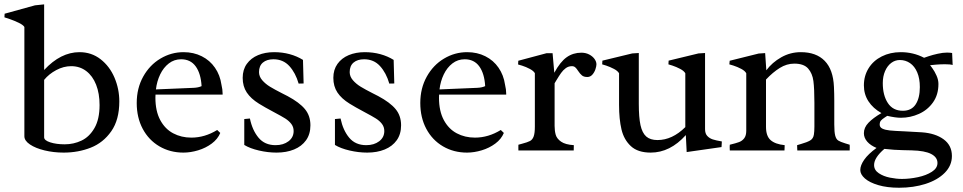

<svg xmlns="http://www.w3.org/2000/svg" viewBox="-35 -692 4429 883"><path d="M-14.6 -612.3 -13.7 -628.9 126 -667.5 168 -671.9V-370.1Q244.1 -452.1 330.6 -452.1Q385.7 -452.1 427.5 -419.7Q469.2 -387.2 491.5 -335Q513.7 -282.7 513.7 -225.6Q513.7 -141.1 476.8 -88.4Q439.9 -35.6 382.3 -12.9Q324.7 9.8 257.8 9.8Q211.9 9.8 170.2 -0.2Q128.4 -10.3 102.8 -27.6Q77.1 -44.9 77.1 -65.4V-567.9Q71.3 -577.6 50.8 -587.4Q30.3 -597.2 10.7 -604Q-8.8 -610.8 -14.6 -612.3ZM262.7 -28.3Q303.7 -28.3 339.8 -45.4Q376 -62.5 399.4 -103Q422.9 -143.6 422.9 -209Q422.9 -262.2 407 -302.5Q391.1 -342.8 361.6 -365.2Q332 -387.7 292.5 -387.7Q257.3 -387.7 223.6 -369.6Q189.9 -351.6 168 -324.7V-60.5Q168 -46.4 195.8 -37.4Q223.6 -28.3 262.7 -28.3Z M679.7 -242.7Q679.7 -181.2 701.9 -139.9Q724.1 -98.6 761.5 -78.9Q798.8 -59.1 845.2 -59.1Q906.7 -59.1 963.9 -94.2L978 -80.6Q966.3 -52.2 938.7 -31.7Q911.1 -11.2 876.2 -0.7Q841.3 9.8 808.6 9.8Q747.1 9.8 698 -19Q648.9 -47.9 621.3 -99.6Q593.8 -151.4 593.8 -218.3Q593.8 -286.1 623.5 -339.6Q653.3 -393.1 702.9 -422.6Q752.4 -452.1 809.1 -452.1Q855.5 -452.1 892.8 -433.3Q930.2 -414.6 953.6 -380.6Q977.1 -346.7 983.4 -302.7Q988.8 -280.3 988.8 -261.2V-256.8H680.2Q679.7 -252 679.7 -242.7ZM892.1 -295.9Q888.7 -354 865 -386.7Q841.3 -419.4 797.9 -419.4Q766.1 -419.4 741.5 -400.4Q716.8 -381.3 701.7 -349.9Q686.5 -318.4 682.1 -280.8L856 -288.1Q877.4 -289.1 892.1 -295.9Z M1338.4 -307.6Q1324.2 -356.9 1295.7 -388.2Q1267.1 -419.4 1222.7 -419.4Q1191.9 -419.4 1174.1 -404.3Q1156.2 -389.2 1156.2 -360.4Q1156.2 -340.3 1170.9 -323.2Q1185.5 -306.2 1206.8 -293.2Q1228 -280.3 1262.7 -262.7Q1271 -258.8 1287.6 -250Q1342.3 -220.7 1367.4 -190.2Q1392.6 -159.7 1392.6 -115.7Q1392.6 -75.2 1372.6 -47.1Q1352.5 -19 1317.4 -4.6Q1282.2 9.8 1236.8 9.8Q1196.8 9.8 1155.8 0.2Q1114.7 -9.3 1088.4 -25.4V-144.5Q1107.4 -147 1114.3 -147Q1125.5 -92.8 1154.1 -58.6Q1182.6 -24.4 1232.4 -24.4Q1268.1 -24.4 1291.7 -42.2Q1315.4 -60.1 1315.4 -89.4Q1315.4 -107.9 1304.7 -122.1Q1293.9 -136.2 1276.9 -147Q1259.8 -157.7 1225.6 -175.8Q1179.7 -200.2 1155.8 -215.3Q1118.7 -238.3 1099.9 -266.6Q1081.1 -294.9 1081.1 -334Q1081.1 -371.6 1100.1 -398.2Q1119.1 -424.8 1151.9 -438.5Q1184.6 -452.1 1225.6 -452.1Q1263.2 -452.1 1297.1 -442.9Q1331.1 -433.6 1358.4 -416.5L1361.3 -308.1Q1354.5 -307.6 1338.4 -307.6Z M1755.4 -307.6Q1741.2 -356.9 1712.6 -388.2Q1684.1 -419.4 1639.6 -419.4Q1608.9 -419.4 1591.1 -404.3Q1573.2 -389.2 1573.2 -360.4Q1573.2 -340.3 1587.9 -323.2Q1602.5 -306.2 1623.8 -293.2Q1645 -280.3 1679.7 -262.7Q1688 -258.8 1704.6 -250Q1759.3 -220.7 1784.4 -190.2Q1809.6 -159.7 1809.6 -115.7Q1809.6 -75.2 1789.6 -47.1Q1769.5 -19 1734.4 -4.6Q1699.2 9.8 1653.8 9.8Q1613.8 9.8 1572.8 0.2Q1531.7 -9.3 1505.4 -25.4V-144.5Q1524.4 -147 1531.2 -147Q1542.5 -92.8 1571 -58.6Q1599.6 -24.4 1649.4 -24.4Q1685.1 -24.4 1708.7 -42.2Q1732.4 -60.1 1732.4 -89.4Q1732.4 -107.9 1721.7 -122.1Q1710.9 -136.2 1693.8 -147Q1676.8 -157.7 1642.6 -175.8Q1596.7 -200.2 1572.8 -215.3Q1535.6 -238.3 1516.8 -266.6Q1498 -294.9 1498 -334Q1498 -371.6 1517.1 -398.2Q1536.1 -424.8 1568.8 -438.5Q1601.6 -452.1 1642.6 -452.1Q1680.2 -452.1 1714.1 -442.9Q1748 -433.6 1775.4 -416.5L1778.3 -308.1Q1771.5 -307.6 1755.4 -307.6Z M1983.9 -242.7Q1983.9 -181.2 2006.1 -139.9Q2028.3 -98.6 2065.7 -78.9Q2103 -59.1 2149.4 -59.1Q2210.9 -59.1 2268.1 -94.2L2282.2 -80.6Q2270.5 -52.2 2242.9 -31.7Q2215.3 -11.2 2180.4 -0.7Q2145.5 9.8 2112.8 9.8Q2051.3 9.8 2002.2 -19Q1953.1 -47.9 1925.5 -99.6Q1897.9 -151.4 1897.9 -218.3Q1897.9 -286.1 1927.7 -339.6Q1957.5 -393.1 2007.1 -422.6Q2056.6 -452.1 2113.3 -452.1Q2159.7 -452.1 2197 -433.3Q2234.4 -414.6 2257.8 -380.6Q2281.2 -346.7 2287.6 -302.7Q2293 -280.3 2293 -261.2V-256.8H1984.4Q1983.9 -252 1983.9 -242.7ZM2196.3 -295.9Q2192.9 -354 2169.2 -386.7Q2145.5 -419.4 2102.1 -419.4Q2070.3 -419.4 2045.7 -400.4Q2021 -381.3 2005.9 -349.9Q1990.7 -318.4 1986.3 -280.8L2160.2 -288.1Q2181.6 -289.1 2196.3 -295.9Z M2604 -24.4 2603.5 0H2349.1Q2349.1 -3.9 2348.9 -12.7Q2348.6 -21.5 2349.1 -26.4L2365.2 -30.8Q2391.1 -37.6 2402.3 -43.5Q2413.6 -49.3 2419.2 -64.2Q2424.8 -79.1 2424.8 -109.9V-355.5Q2418.5 -366.2 2401.4 -375.2Q2384.3 -384.3 2366 -390.1Q2347.7 -396 2347.7 -395.5L2348.6 -412.6L2478.5 -447.3H2506.3L2514.2 -357.4Q2541.5 -407.7 2571 -428.7Q2600.6 -449.7 2638.7 -449.7Q2658.2 -449.7 2674.1 -441.7Q2689.9 -433.6 2699 -421.1Q2708 -408.7 2708 -396Q2708 -387.7 2703.4 -373.5Q2698.7 -359.4 2689.2 -348.6Q2679.7 -337.9 2666 -337.9Q2650.4 -337.9 2641.6 -345Q2632.8 -352.1 2623.5 -366.2Q2616.7 -377 2610.6 -382.3Q2604.5 -387.7 2595.2 -387.7Q2579.6 -387.7 2567.1 -378.7Q2554.7 -369.6 2545.4 -356.4Q2536.1 -343.3 2522.9 -321.3L2515.6 -309.1V-112.8Q2515.6 -89.8 2520.8 -72Q2525.9 -54.2 2545.4 -40.5Q2564.9 -26.9 2604 -24.4Z M2812 -209.5V-355Q2805.7 -366.2 2788.3 -375.2Q2771 -384.3 2752.7 -390.4Q2734.4 -396.5 2734.4 -396L2735.4 -413.1L2872.6 -446.3L2902.8 -448.2V-214.8Q2902.8 -152.3 2910.6 -116.5Q2918.5 -80.6 2937 -64.2Q2955.6 -47.9 2988.8 -47.9Q3056.6 -47.9 3116.7 -107.4V-355Q3110.4 -366.2 3093 -375.2Q3075.7 -384.3 3057.4 -390.4Q3039.1 -396.5 3039.1 -396L3040 -413.1L3177.2 -446.3L3207.5 -448.2V-98.1Q3207.5 -77.6 3217.8 -66.7Q3228 -55.7 3243.2 -50.8Q3258.3 -45.9 3284.7 -41.5Q3284.7 -34.2 3283.9 -26.4Q3283.2 -18.6 3283.2 -15.6L3123 7.3L3119.1 -70.8Q3046.9 9.8 2957.5 9.8Q2898.4 9.8 2866.5 -19.8Q2834.5 -49.3 2823.2 -96.7Q2812 -144 2812 -209.5Z M3573.7 -24.4Q3573.7 -17.1 3573.2 -9.8Q3572.8 -2.4 3572.8 0H3321.3L3320.8 -15.6Q3320.8 -23.4 3321.3 -26.4Q3349.6 -33.2 3364 -38.6Q3378.4 -43.9 3387.7 -56.2Q3397 -68.4 3397 -90.3V-355Q3391.1 -366.2 3374 -375.2Q3356.9 -384.3 3338.1 -390.4Q3319.3 -396.5 3319.3 -396L3320.8 -412.6L3454.1 -445.8L3483.9 -447.8L3489.3 -368.7Q3516.1 -404.8 3557.9 -428.5Q3599.6 -452.1 3647.9 -452.1Q3718.8 -452.1 3757.8 -412.1Q3796.9 -372.1 3800.3 -292.5Q3801.8 -261.2 3801.8 -228.5V-119.6Q3801.8 -84 3806.2 -67.9Q3810.5 -51.8 3820.1 -45.7Q3829.6 -39.6 3852.1 -32.7L3872.6 -26.4Q3873 -23.4 3873 -15.6L3872.6 0H3631.8Q3631.8 -2.9 3631.3 -10Q3630.9 -17.1 3630.9 -24.4Q3634.3 -25.9 3650.4 -30.3Q3676.3 -37.6 3690.7 -45.9Q3705.1 -54.2 3708 -72.8Q3710.4 -86.9 3710.4 -110.4V-219.2Q3710.4 -284.2 3705.8 -319.3Q3701.2 -354.5 3681.4 -377Q3661.6 -399.4 3617.7 -399.4Q3583 -399.4 3551 -379.4Q3519 -359.4 3487.8 -326.2V-108.4Q3487.8 -66.4 3509 -47.6Q3530.3 -28.8 3573.7 -24.4Z M4311 -396.5Q4291.5 -396.5 4270 -394.8Q4248.5 -393.1 4242.2 -392.1Q4242.2 -393.1 4252.9 -378.2Q4263.7 -363.3 4272.2 -344Q4280.8 -324.7 4280.8 -305.7Q4280.8 -256.3 4255.9 -221.2Q4231 -186 4191.2 -168.2Q4151.4 -150.4 4107.9 -150.4Q4083.5 -150.4 4045.4 -159.2Q4043.9 -158.2 4034.2 -151.9Q4022 -144 4016.4 -137.5Q4010.7 -130.9 4010.7 -118.7Q4010.7 -106.4 4023.4 -100.3Q4036.1 -94.2 4057.6 -92Q4079.1 -89.8 4126 -87.9Q4161.1 -86.4 4204.6 -83.5Q4266.6 -79.1 4304.7 -51.3Q4342.8 -23.4 4342.8 25.4Q4342.8 69.3 4310.1 102.5Q4277.3 135.7 4221.9 153.6Q4166.5 171.4 4100.1 171.4Q4044.9 171.4 4004.4 159.4Q3963.9 147.5 3942.6 128.7Q3921.4 109.9 3921.4 89.8Q3921.4 68.4 3939.5 42.5Q3957.5 16.6 3996.1 -11.7Q3968.8 -22.9 3953.4 -40.5Q3938 -58.1 3938 -79.6Q3938 -105.5 3959 -127.4Q3980 -149.4 4018.6 -171.9Q3980 -193.8 3959 -226.1Q3938 -258.3 3938 -299.3Q3938 -343.3 3959.7 -378.2Q3981.4 -413.1 4020.3 -432.6Q4059.1 -452.1 4107.4 -452.1Q4165.5 -452.1 4214.8 -426.3Q4219.7 -428.2 4236.8 -433.8Q4253.9 -439.5 4277.6 -444.8Q4301.3 -450.2 4320.8 -450.2Q4327.6 -450.2 4334.7 -449.5Q4341.8 -448.7 4343.8 -448.2L4346.2 -393.1Q4335.4 -396.5 4311 -396.5ZM4117.2 -182.6Q4156.7 -182.6 4176 -211.9Q4195.3 -241.2 4195.3 -291.5Q4195.3 -331.1 4183.3 -359.1Q4171.4 -387.2 4150.4 -401.6Q4129.4 -416 4103.5 -416Q4081.5 -416 4063.7 -402.6Q4045.9 -389.2 4035.4 -365Q4024.9 -340.8 4024.9 -309.6Q4024.9 -253.9 4048.1 -218.3Q4071.3 -182.6 4117.2 -182.6ZM4032.2 -7.3Q3984.9 33.2 3984.9 66.9Q3984.9 90.3 4006.6 104.7Q4028.3 119.1 4057.9 125Q4087.4 130.9 4112.8 130.9Q4148.4 130.9 4186.5 122.8Q4224.6 114.7 4250.5 98.1Q4276.4 81.5 4276.4 57.6Q4276.4 31.2 4247.3 16.1Q4218.3 1 4157.7 -0.5L4116.2 -1.5Q4079.1 -2 4032.2 -7.3Z"/></svg>

Font: Radley
Style: Regular
Weight: 400
Designer: Vernon Adams
Foundry: Vernon Adams
Version: Version 1.003; ttfautohint (v1.6)